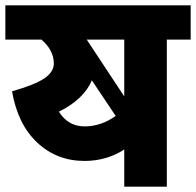

<svg xmlns="http://www.w3.org/2000/svg" viewBox="-40 -697 732 717"><path d="M672 -549H583V0H424V-139Q393 -118 355 -107Q317 -96 276 -96Q172 -96 99 -164.5Q26 -233 5 -356Q89 -380 125 -404Q161 -428 161 -460Q161 -509 115 -549H-20V-677H672ZM424 -549H284L424 -337ZM276 -225Q337 -225 392 -264L303 -397Q289 -363 258 -333Q227 -303 180 -280Q214 -225 276 -225Z"/></svg>

Font: Martel Sans Black
Style: Regular
Weight: 900
Designer: Dan Reynolds and Mathieu Réguer
Foundry: Dan Reynolds and Mathieu Réguer
Version: Version 1.002; ttfautohint (v1.1) -l 5 -r 5 -G 72 -x 0 -D la